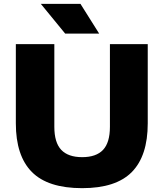

<svg xmlns="http://www.w3.org/2000/svg" viewBox="-20 -970 852 1000"><path d="M62.5 -327.5V-740H263V-309.5Q263 -227.5 299 -189.5Q335 -151.5 408 -151.5Q481 -151.5 516.8 -189.5Q552.5 -227.5 552.5 -309.5V-740H749.5V-327.5Q749.5 -158.5 666.8 -74.2Q584 10 408 10Q229.5 10 146 -74.2Q62.5 -158.5 62.5 -327.5ZM319.5 -795 192.5 -950H399L496.5 -795Z"/></svg>

Font: Encode Sans Semi Expanded ExBd
Style: Regular
Weight: 800
Width: 6
Designer: Multiple Designers
Foundry: Impallari Type
Version: Version 2.000